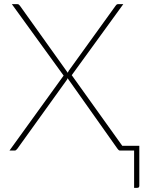

<svg xmlns="http://www.w3.org/2000/svg" viewBox="-20 -723 698 922"><path d="M649 -23V169Q649 179 639 179H624V0H556.5Q551.5 0 549 -3.2Q546.5 -6.5 544 -9L304.5 -347.5Q303 -341.5 299.5 -337.5L63.5 -9Q60.5 -6 57.8 -3Q55 0 51 0H25.5L285.5 -360L37 -703H64Q69 -703 71.2 -700.2Q73.5 -697.5 76 -695L305.5 -373.5Q306.5 -376 307.8 -378.8Q309 -381.5 311 -384.5L534.5 -694.5Q536.5 -697.5 539.2 -700.2Q542 -703 546 -703H572L324.5 -362L567 -23Z"/></svg>

Font: Lato 2
Style: Regular
Weight: 200
Designer: Lukasz Dziedzic with Adam Twardoch and Botio Nikoltchev
Foundry: tyPoland Lukasz Dziedzic
Version: Version 2.015; 2015-08-06; http://www.latofonts.com/